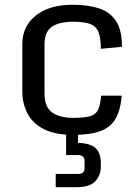

<svg xmlns="http://www.w3.org/2000/svg" viewBox="-20 -547 580 794"><path d="M282.7 10.7Q205.6 10.7 159.4 -13.9Q113.3 -38.6 92.8 -79.3Q72.3 -120.1 72.3 -168V-365.2Q72.3 -438.5 128.2 -482.9Q184.1 -527.3 280.3 -527.3Q342.3 -527.3 388.2 -512.9Q434.1 -498.5 459.2 -460.9Q484.4 -423.3 484.4 -353.5L397 -345.2Q397 -392.6 386.2 -416.5Q375.5 -440.4 350.6 -448.7Q325.7 -457 282.7 -457Q223.6 -457 193.8 -435.8Q164.1 -414.6 164.1 -362.8V-160.2Q164.1 -104.5 195.6 -82Q227.1 -59.6 282.7 -59.6Q328.1 -59.6 351.8 -66.2Q375.5 -72.8 385.3 -92.5Q395 -112.3 398.4 -151.4H483.4Q478.5 -91.8 458 -56.2Q437.5 -20.5 395.3 -4.9Q353 10.7 282.7 10.7ZM210.4 227.1V172.4H302.2Q317.9 172.4 323.7 165.8Q329.6 159.2 329.6 149.9V116.7Q329.6 106.9 322.8 100.6Q315.9 94.2 302.2 94.2H253.4V-14.6H302.7V43.9Q354.5 45.4 375.7 65.9Q397 86.4 397 127.9V142.6Q397 177.2 374.5 202.1Q352.1 227.1 296.9 227.1Z"/></svg>

Font: Monda
Style: Regular
Weight: 400
Designer: Vernon Adams
Foundry: Vernon Adams
Version: Version 2.100; ttfautohint (v1.8.3)